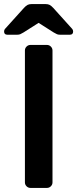

<svg xmlns="http://www.w3.org/2000/svg" viewBox="-44 -920 378 940"><path d="M86 -8C91.3 -2.7 97.7 0 105 0H186C193.3 0 199.7 -2.7 205 -8C210.3 -13.3 213 -19.7 213 -27V-673C213 -680.3 210.3 -686.7 205 -692C199.7 -697.3 193.3 -700 186 -700H105C97.7 -700 91.3 -697.3 86 -692C80.7 -686.7 78 -680.3 78 -673V-27C78 -19.7 80.7 -13.3 86 -8ZM199 -896C193.7 -898.7 187.3 -900 180 -900H110C102.7 -900 96.3 -898.7 91 -896C85.7 -893.3 79.7 -888.3 73 -881L-19 -779C-22.3 -775.7 -24 -771.3 -24 -766C-24 -755.3 -18.7 -750 -8 -750H40C46 -750 51 -750.8 55 -752.5C59 -754.2 64.3 -757 71 -761L145 -808L219 -761C225.7 -757 231 -754.2 235 -752.5C239 -750.8 244 -750 250 -750H298C308.7 -750 314 -755.3 314 -766C314 -771.3 312.3 -775.7 309 -779L217 -881C210.3 -888.3 204.3 -893.3 199 -896Z"/></svg>

Font: Rubik
Style: Regular
Weight: 500
Designer: Hubert & Fischer
Foundry: Hubert & Fischer
Version: Version 1.100